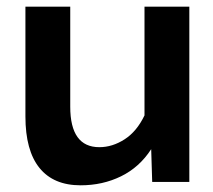

<svg xmlns="http://www.w3.org/2000/svg" viewBox="-20 -544 638 574"><path d="M221 10Q140 10 98 -42Q56 -94 56 -196V-524H190V-225Q190 -104 277 -104Q316 -104 352.5 -127.5Q389 -151 412 -199V-524H546V0H435L432 -98Q397 -44 342 -17Q287 10 221 10Z"/></svg>

Font: IngvarSans
Style: Bold
Weight: 700
Version: Version 3.000